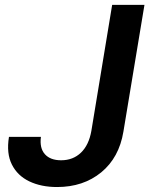

<svg xmlns="http://www.w3.org/2000/svg" viewBox="-20 -747 605 777"><path d="M433.9 -727.3H564.6L479.4 -214.1Q462 -109 389.6 -49.5Q317.1 9.9 210.9 9.9Q146.7 9.9 98.7 -13Q50.8 -35.9 28.1 -81.1Q5.3 -126.4 16.3 -193.2H145.6Q139.6 -147.7 161.6 -123Q183.6 -98.4 227.3 -98.4Q275.6 -98.4 307.7 -129.3Q339.8 -160.2 349.8 -217.7Z"/></svg>

Font: Inter UI Semi Bold
Style: Italic
Weight: 600
Italic angle: -9.39999°
Designer: Rasmus Andersson
Foundry: rsms
Version: 3.2;8d6f07862